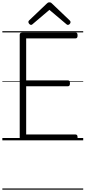

<svg xmlns="http://www.w3.org/2000/svg" viewBox="-20 -1196 729 1636"><path d="M176 0Q162 0 155 -5.5Q148 -11 148 -23V-900Q148 -910 155 -914.5Q162 -919 176 -919H624Q632 -919 636.5 -913.5Q641 -908 641 -894Q641 -880 636.5 -874.5Q632 -869 624 -869H203V-511H559Q567 -511 571.5 -505.5Q576 -500 576 -486Q576 -472 571.5 -466.5Q567 -461 559 -461H203V-50H624Q632 -50 636.5 -44.5Q641 -39 641 -25Q641 -11 636.5 -5.5Q632 0 624 0ZM244 -984Q237 -984 229.5 -992Q222 -1000 222 -1008Q222 -1011 222.5 -1014Q223 -1017 227 -1021L376 -1163Q382 -1169 387 -1172.5Q392 -1176 401 -1176Q410 -1176 415.5 -1172.5Q421 -1169 426 -1163L576 -1020Q579 -1017 580 -1013.5Q581 -1010 581 -1007Q581 -999 574 -991.5Q567 -984 559 -984Q554 -984 550 -986.5Q546 -989 542 -993L401 -1112L261 -993Q257 -989 253 -986.5Q249 -984 244 -984ZM0 410H689V420H0ZM0 -20H689V0H0ZM0 -505H689V-500H0ZM0 -930H689V-920H0Z"/></svg>

Font: Playwrite DE Grund Guides
Style: Regular
Weight: 400
Designer: Veronika Burian, José Scaglione
Foundry: TypeTogether
Version: Version 1.003